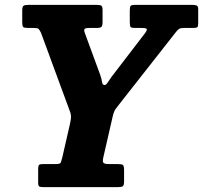

<svg xmlns="http://www.w3.org/2000/svg" viewBox="-20 -770 836 790"><path d="M137 -19.5V-74.5Q137 -88 140.8 -91.5Q144.5 -95 158 -95H210Q228 -95 230.5 -101.8Q233 -108.5 236.5 -123L268 -260.5Q273 -282 272 -293.8Q271 -305.5 263.5 -323L148.5 -635.5Q142.5 -647.5 138.5 -651.2Q134.5 -655 118.5 -655H94Q79.5 -655 75.5 -659Q71.5 -663 71.5 -677.5V-726.5Q71.5 -742.5 76.8 -746.2Q82 -750 97.5 -750H376.5Q392 -750 397 -746.5Q402 -743 402 -727.5V-681Q402 -664 397.5 -659.5Q393 -655 378 -655H348Q331 -655 327.8 -650.5Q324.5 -646 329.5 -633L392.5 -461.5Q398 -445.5 399.8 -432.8Q401.5 -420 410 -420Q416.5 -420 423 -430.5Q429.5 -441 439.5 -454.5L576 -632.5Q586 -646 583.8 -650.5Q581.5 -655 562 -655H535Q521 -655 517.5 -658.8Q514 -662.5 514 -679V-727Q514 -742 517.8 -746Q521.5 -750 535.5 -750H770Q782 -750 788.8 -747.5Q795.5 -745 795.5 -732.5V-673Q795.5 -661.5 791.8 -658.2Q788 -655 776.5 -655H737.5Q724 -655 718 -651.8Q712 -648.5 705 -639.5L474.5 -346Q464 -332.5 456.2 -322.2Q448.5 -312 443.5 -290L405 -122Q401.5 -106 405.2 -100.5Q409 -95 429 -95H464Q481.5 -95 486 -91Q490.5 -87 490.5 -69.5V-24Q490.5 -7.5 485.2 -3.8Q480 0 464.5 0H159Q145.5 0 141.2 -3Q137 -6 137 -19.5Z"/></svg>

Font: Besley* Narrow
Style: Bold Italic
Weight: 700
Width: 4
Italic angle: -13°
Designer: Owen Earl
Foundry: indestructible type*
Version: Version 3.000; ttfautohint (v1.8.3)